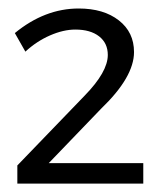

<svg xmlns="http://www.w3.org/2000/svg" viewBox="-20 -794 385 454"><path d="M180.2 -567.9Q234.9 -624 234.9 -664.1Q234.9 -691.9 214.4 -708Q193.8 -724.1 158.2 -724.1Q129.9 -724.1 98.1 -710.2Q66.4 -696.3 40 -671.9L15.1 -715.8Q85.9 -773.9 166 -773.9Q225.1 -773.9 261 -745.8Q296.9 -717.8 296.9 -670.9Q296.9 -611.8 219.2 -537.1L95.2 -408.2H318.8V-359.9H21V-402.8Z"/></svg>

Font: Montserrat-Arabic Light
Style: Regular
Weight: 300
Designer: Mohamed Gaber
Foundry: Kief Type Foundry
Version: Version 5.008;PS 005.008;hotconv 1.0.88;makeotf.lib2.5.64775